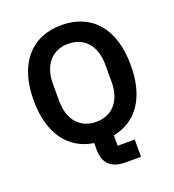

<svg xmlns="http://www.w3.org/2000/svg" viewBox="-156 -831 1024 1129"><g transform="rotate(-20 356.0 -266.0)"><path d="M532 70H425V5C570 -23 660 -144 660 -349C660 -585 540 -710 356 -710C173 -710 52 -585 52 -349C52 -138 149 -15 301 8V50C301 131 343 178 435 178H532ZM356 -105C256 -105 192 -176 192 -295V-403C192 -522 256 -593 356 -593C456 -593 520 -522 520 -403V-295C520 -176 456 -105 356 -105Z"/></g></svg>

Font: IBM Plex Thai Looped SemiBold
Style: Regular
Weight: 600
Designer: Mike Abbink, Paul van der Laan, Pieter van Rosmalen, Ben Mitchell, Mark Frömberg
Foundry: Bold Monday
Version: Version 1.0